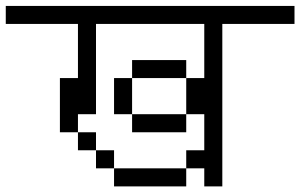

<svg xmlns="http://www.w3.org/2000/svg" viewBox="-20 -708 1040 665"><path d="M1000 -625V-687.5H0V-625H250V-437.5H187.5V-250H250V-187.5H312.5V-125H375V-62.5H625V-125H375V-187.5H312.5V-250H250V-312.5H312.5V-625H687.5V-437.5H625Q625 -437.5 625 -312.5H437.5V-250H625V-312.5H687.5Q687.5 -312.5 687.5 -187.5H625V-125H687.5V-62.5H750V-625ZM437.5 -312.5Q437.5 -312.5 437.5 -437.5H375Q375 -437.5 375 -312.5ZM437.5 -437.5H625V-500H437.5Z"/></svg>

Font: CalcUnifontExMono
Style: Regular
Weight: 500
Version: Version 15.0.06